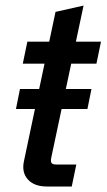

<svg xmlns="http://www.w3.org/2000/svg" viewBox="-20 -679 388 699"><path d="M150.9 0Q104.5 0 81.3 -25.9Q58.1 -51.8 67.4 -93.3L142.1 -447.3H63L79.6 -527.3H159.2L182.1 -635.7L284.2 -658.7L256.3 -527.3H347.7L331.1 -447.3H239.3L167 -106.9Q163.6 -91.8 167.5 -85.9Q171.4 -80.1 184.6 -80.1H257.8L241.2 0ZM38.1 -282.2 52.7 -355H313L298.3 -282.2Z"/></svg>

Font: Schibsted Grotesk Medium
Style: Italic
Weight: 500
Italic angle: -12°
Designer: Bakken & Baeck AS, Henrik Kongsvoll
Foundry: Schibsted ASA
Version: Version 1.100;gftools[0.9.25]